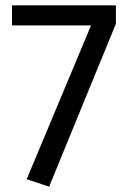

<svg xmlns="http://www.w3.org/2000/svg" viewBox="-20 -689 484 719"><path d="M164 10 80 -18 321 -594H25V-669H414V-600Z"/></svg>

Font: Trujillo
Style: Regular
Weight: 400
Designer: Fira Sans original fonts by bBox Type GmbH, Carrois Corporate GbR, & Edenspiekermann AG / Changes by Cristiano Sobral
Foundry: Fira Sans original fonts by bBox Type GmbH, Carrois Corporate GbR, & Edenspiekermann AG / Changes by Cristiano Sobral
Version: Version 4.301;October 17, 2021;FontCreator 14.0.0.2814 64-bi